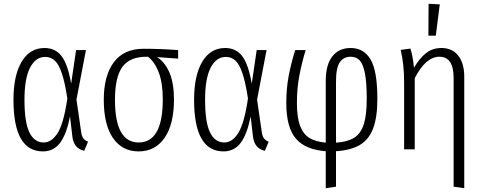

<svg xmlns="http://www.w3.org/2000/svg" viewBox="-20 -787 2546 1012"><path d="M355 -346 381 -523H433L383 -262L408 -90Q411 -68 420 -57Q429 -46 444 -40L424 8Q367 -5 361 -71L349 -174Q331 -80 297 -34.5Q263 11 206 11Q51 11 51 -261Q51 -389 94 -461.5Q137 -534 215 -534Q271 -534 304 -492Q337 -450 355 -346ZM109 -261Q109 -142 135 -89Q161 -36 210 -36Q253 -36 284.5 -87Q316 -138 335 -268Q322 -353 306 -400.5Q290 -448 269 -467.5Q248 -487 218 -487Q168 -487 138.5 -430.5Q109 -374 109 -261Z M919 -478 808 -486Q850 -459 873.5 -403.5Q897 -348 897 -263Q897 -132 847.5 -60.5Q798 11 711 11Q624 11 575.5 -59.5Q527 -130 527 -261Q527 -388 580 -459Q633 -530 737 -530Q823 -530 919 -523ZM760 -488H757Q665 -489 625.5 -435Q586 -381 586 -261Q586 -36 711 -36Q838 -36 838 -263Q838 -349 817 -404.5Q796 -460 760 -488Z M1307 -346 1333 -523H1385L1335 -262L1360 -90Q1363 -68 1372 -57Q1381 -46 1396 -40L1376 8Q1319 -5 1313 -71L1301 -174Q1283 -80 1249 -34.5Q1215 11 1158 11Q1003 11 1003 -261Q1003 -389 1046 -461.5Q1089 -534 1167 -534Q1223 -534 1256 -492Q1289 -450 1307 -346ZM1061 -261Q1061 -142 1087 -89Q1113 -36 1162 -36Q1205 -36 1236.5 -87Q1268 -138 1287 -268Q1274 -353 1258 -400.5Q1242 -448 1221 -467.5Q1200 -487 1170 -487Q1120 -487 1090.5 -430.5Q1061 -374 1061 -261Z M1751 10V197L1697 205V10Q1589 2 1539 -57Q1489 -116 1489 -244Q1489 -320 1501.5 -386.5Q1514 -453 1536 -523H1591Q1571 -457 1558 -389.5Q1545 -322 1545 -244Q1545 -167 1562 -123Q1579 -79 1611.5 -59.5Q1644 -40 1697 -35V-362Q1697 -445 1731.5 -489.5Q1766 -534 1828 -534Q1897 -534 1933 -474Q1969 -414 1969 -266Q1969 -170 1947 -111Q1925 -52 1877.5 -23.5Q1830 5 1751 10ZM1913 -265Q1913 -352 1903.5 -400.5Q1894 -449 1876 -468.5Q1858 -488 1828 -488Q1791 -488 1771 -459Q1751 -430 1751 -356V-35Q1811 -39 1846 -60.5Q1881 -82 1897 -130.5Q1913 -179 1913 -265Z M2427 -383V205L2371 197V-376Q2371 -488 2296 -488Q2224 -488 2166 -375V0H2110V-355Q2110 -448 2092 -524L2143 -531Q2156 -493 2162 -430Q2191 -480 2225.5 -507Q2260 -534 2307 -534Q2364 -534 2395.5 -493.5Q2427 -453 2427 -383ZM2239 -767 2298 -764 2277 -599H2238Z"/></svg>

Font: Fira Sans Extra Condensed Light
Style: Regular
Weight: 300
Width: 1
Designer: Carrois Corporate & Edenspiekermann AG
Foundry: Carrois Corporate GbR & Edenspiekermann AG
Version: Version 4.203